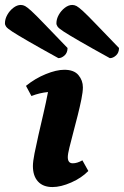

<svg xmlns="http://www.w3.org/2000/svg" viewBox="-68 -744 501 776"><path d="M144 12Q106 12 85.5 -10.5Q65 -33 65 -73Q65 -91 71.5 -124Q78 -157 87.5 -198.5Q97 -240 107.5 -285Q118 -330 126 -372Q93 -369 59 -356L37 -397Q74 -427 117 -444.5Q160 -462 192 -462Q231 -462 249 -440.5Q267 -419 267 -391Q267 -373 261 -343Q255 -313 246 -277.5Q237 -242 228 -208Q219 -174 212.5 -147.5Q206 -121 206 -109Q206 -84 226 -84Q244 -84 265 -96L289 -53Q262 -25 220 -6.5Q178 12 144 12ZM168 -509Q90 -552 46 -577.5Q2 -603 -18 -616Q-38 -629 -43 -636Q-48 -643 -48 -650Q-48 -667 -38.5 -684Q-29 -701 -14 -712.5Q1 -724 16 -724Q25 -724 33.5 -719.5Q42 -715 59.5 -699Q77 -683 111 -647.5Q145 -612 205 -550Q205 -531 193 -520Q181 -509 168 -509ZM376 -509Q298 -552 254 -577.5Q210 -603 190 -616Q170 -629 165 -636Q160 -643 160 -650Q160 -667 169.5 -684Q179 -701 194 -712.5Q209 -724 224 -724Q233 -724 241.5 -719.5Q250 -715 267.5 -699Q285 -683 319 -647.5Q353 -612 413 -550Q413 -531 401 -520Q389 -509 376 -509Z"/></svg>

Font: Petrona ExtraBold
Style: Italic
Weight: 800
Italic angle: -9°
Designer: Ringo R. Seeber
Foundry: Ringo R. Seeber
Version: Version 2.001; ttfautohint (v1.8.3)